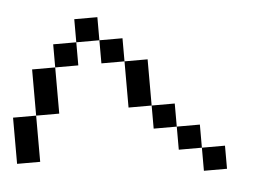

<svg xmlns="http://www.w3.org/2000/svg" viewBox="-50 -864 1101 828"><g transform="rotate(-5 500.0 -450.0)"><path d="M0 -200V-400H100V-200ZM900 -200V-100H800V-200ZM200 -400H100V-600H200ZM200 -600V-700H300V-600ZM400 -700H500V-600H400ZM400 -800V-700H300V-800ZM600 -400H500V-600H600ZM600 -300V-400H700V-300ZM800 -200H700V-300H800Z"/></g></svg>

Font: Galmuri9 Regular
Style: Regular
Weight: 400
Designer: Lee Minseo (quiple)
Version: Version 2.399;hotconv 1.1.1;makeotfexe 2.6.0 DEVELOPMENT